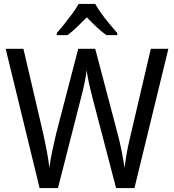

<svg xmlns="http://www.w3.org/2000/svg" viewBox="-20 -964 893 984"><path d="M843 -714 669 0H575L454 -463Q450 -480 445 -499Q440 -518 436 -537Q432 -556 429 -573Q426 -590 424 -604Q423 -594 420.5 -578Q418 -562 414 -543Q410 -524 405.5 -503.5Q401 -483 395 -462L277 0H183L9 -714H100L202 -277Q207 -253 212 -229.5Q217 -206 221 -184Q225 -162 228 -142Q231 -122 233 -104Q236 -125 239.5 -146.5Q243 -168 248 -190.5Q253 -213 258 -235.5Q263 -258 268 -280L381 -714H468L583 -278Q589 -257 594 -234Q599 -211 603.5 -189Q608 -167 611.5 -145.5Q615 -124 618 -104Q622 -132 626.5 -160.5Q631 -189 637.5 -219Q644 -249 651 -278L753 -714ZM468 -944Q480 -922 499.5 -895Q519 -868 541 -841.5Q563 -815 581 -795V-784H525Q501 -801 475.5 -825Q450 -849 425 -875Q399 -849 374 -825Q349 -801 326 -784H271V-795Q290 -816 311 -842.5Q332 -869 351.5 -895.5Q371 -922 383 -944Z"/></svg>

Font: Noto Sans Devanagari SemiCondensed
Style: Regular
Weight: 400
Width: 4
Designer: Jelle Bosma - Monotype Design Team
Foundry: Monotype Imaging Inc.
Version: Version 2.006